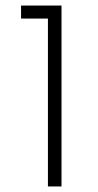

<svg xmlns="http://www.w3.org/2000/svg" viewBox="-20 -673 355 693"><path d="M56 -653H202V0H153V-606H56Z"/></svg>

Font: Josefin Sans Thin Light
Style: Regular
Weight: 300
Version: Version 2.000